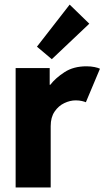

<svg xmlns="http://www.w3.org/2000/svg" viewBox="-20 -825 460 845"><path d="M48.8 0V-525.4H198.7V-451.7H201.2Q224.6 -481.9 264.2 -507.6Q303.7 -533.2 360.4 -533.2Q380.4 -533.2 396.5 -529.8Q412.6 -526.4 419.9 -522.5L357.9 -375Q353 -377.4 340.6 -380.4Q328.1 -383.3 313 -383.3Q288.6 -383.3 263.2 -371.3Q237.8 -359.4 220.5 -334.2Q203.1 -309.1 203.1 -270V0ZM208 -564.5 142.6 -619.6 286.6 -804.7 373 -720.7Z"/></svg>

Font: Reddit Sans ExtraBold
Style: Regular
Weight: 800
Designer: Stephen Hutchings
Foundry: Reddit
Version: Version 1.014; ttfautohint (v1.8.4.7-5d5b)